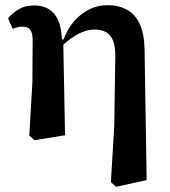

<svg xmlns="http://www.w3.org/2000/svg" viewBox="-20 -528 656 741"><path d="M93 -5 105 -210 106 -374Q106 -399 97.5 -412Q89 -425 67 -425Q56 -425 46.5 -422.5Q37 -420 29 -417L11 -457Q28 -478 52.5 -492.5Q77 -507 112 -507Q146 -507 169 -492.5Q192 -478 204.5 -449.5Q217 -421 219 -377L224 -376L231 -6L113 13ZM408 175 421 -43 425 -313Q425 -350 416 -372Q407 -394 389 -404Q371 -414 345 -414Q322 -414 298.5 -404.5Q275 -395 252.5 -378.5Q230 -362 210 -341L202 -375H225Q240 -416 265.5 -445.5Q291 -475 324 -491.5Q357 -508 395 -508Q438 -508 470 -490.5Q502 -473 519.5 -435Q537 -397 538 -335L546 167L428 193Z"/></svg>

Font: Source Serif 4 SemiBold
Style: Regular
Weight: 600
Designer: Frank Grießhammer
Foundry: Adobe Systems Incorporated
Version: Version 4.004;hotconv 1.0.116;makeotfexe 2.5.65601